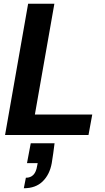

<svg xmlns="http://www.w3.org/2000/svg" viewBox="-20 -720 559 1024"><path d="M7 0 130 -700H270L166 -109H472L452 0ZM107 284 118 228Q143 228 158 212.5Q173 197 178 165L181 150H124L144 44H271Q268 71 264 97.5Q260 124 256 150Q245 211 207.5 247.5Q170 284 107 284Z"/></svg>

Font: DM Sans 36pt ExtraBold
Style: Italic
Weight: 800
Italic angle: -10°
Designer: Colophon Foundry, Jonny Pinhorn
Foundry: Colophon Foundry
Version: Version 4.004;gftools[0.9.30]